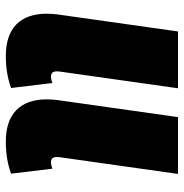

<svg xmlns="http://www.w3.org/2000/svg" viewBox="-6 -605 631 659"><g transform="rotate(90 309.5 -275.5)"><path d="M265 -140 282 2Q233 20 172 20Q101 20 64 -16Q27 -52 27 -121Q27 -140 30 -161L88 -571H283L225 -161V-154Q225 -135 243 -135Q253 -135 265 -140ZM559 -140 576 2Q527 20 466 20Q395 20 358 -16Q321 -52 321 -121Q321 -140 324 -161L382 -571H577L519 -161V-154Q519 -135 537 -135Q547 -135 559 -140Z"/></g></svg>

Font: FiraGO Heavy
Style: Italic
Weight: 900
Italic angle: -8°
Designer: bBox Type GmbH
Foundry: bBox Type GmbH
Version: Version 1.001